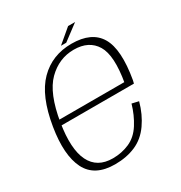

<svg xmlns="http://www.w3.org/2000/svg" viewBox="-162 -794 862 915"><g transform="rotate(-30 269.0 -336.5)"><path d="M209 4.5 214 -25.5Q128 -25.5 94 -94.2Q60 -163 82 -298.5Q106 -446 167.2 -506.8Q228.5 -567.5 310 -567.5Q393 -567.5 429.2 -507.8Q465.5 -448 440.5 -305.5L446.5 -313H77.5L72.5 -284H478Q480 -292 482 -300.5Q509 -456.5 467.2 -527Q425.5 -597.5 315 -597.5Q208 -597.5 137.2 -526.2Q66.5 -455 41 -298.5Q17.5 -154 57.2 -74.8Q97 4.5 209 4.5ZM214 -25.5 209 4.5Q272 4.5 322 -17Q372 -38.5 406.2 -87.2Q440.5 -136 457.5 -199L420.5 -207.5Q405 -153 376.5 -108Q348 -63 305.5 -44.2Q263 -25.5 214 -25.5ZM267 -614H296L382 -678.5H343.5Z"/></g></svg>

Font: Anybody UltraCondensed Thin ExtraLight
Style: Italic
Weight: 250
Italic angle: -10°
Version: Version 1.111